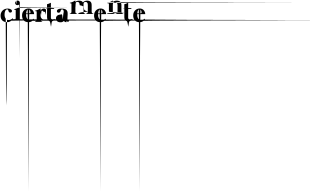

<svg xmlns="http://www.w3.org/2000/svg" viewBox="-20 -770 11310 6692"><path d="M228.5 -443.4Q219.7 -443.4 210 -439.5Q200.2 -436.5 192.4 -429.7Q184.6 -422.9 177.7 -414.1Q169.9 -404.3 164.1 -391.6Q158.2 -378.9 153.3 -363.3Q148.4 -348.6 144.5 -331.1Q141.6 -314.5 140.6 -294.9Q138.7 -275.4 138.7 -252.9Q138.7 -231.4 141.6 -212.9Q144.5 -193.4 150.4 -176.8Q155.3 -160.2 163.1 -145.5Q169.9 -130.9 179.7 -119.1Q189.5 2892.6 201.2 2901.4Q201.2 2901.4 201.2 2901.4Q211.9 2901.4 224.6 -83Q237.3 -77.1 251 -74.2Q264.6 -71.3 280.3 -71.3Q293.9 -71.3 306.6 -73.2Q320.3 -76.2 332 -80.1Q343.8 -85 354.5 -89.8Q365.2 -93.8 374 -99.6Q382.8 -104.5 390.6 -109.4Q398.4 -115.2 404.3 -119.1Q410.2 -124 414.1 -127Q418 -129.9 419.9 -130.9Q423.8 -132.8 425.8 -132.8Q428.7 -132.8 430.7 -129.9Q433.6 -127.9 433.6 -125Q433.6 -122.1 430.7 -117.2Q429.7 -114.3 426.8 -110.4Q424.8 -106.4 420.9 -101.6Q417 -95.7 1974.6 -89.8Q3533.2 -83 6652.3 -76.2Q3521.5 -69.3 1952.1 -62.5Q381.8 -55.7 374 -48.8Q366.2 -43 356.4 -36.1Q346.7 -29.3 335 -23.4Q324.2 -17.6 311.5 -12.7Q299.8 -7.8 286.1 -3.9Q272.5 -1 257.8 1Q242.2 2.9 224.6 2.9Q199.2 2.9 175.8 -1Q152.3 -4.9 131.8 -12.7Q111.3 -19.5 93.8 -31.2Q76.2 -42 60.5 -56.6Q45.9 -70.3 35.2 -88.9Q23.4 -106.4 15.6 -127Q8.8 -148.4 3.9 -171.9Q0 -196.3 0 -223.6Q0 -247.1 2.9 -268.6Q5.9 -289.1 11.7 -307.6Q17.6 -325.2 26.4 -341.8Q34.2 -358.4 43.9 -372.1Q53.7 -385.7 65.4 -397.5Q77.1 -409.2 88.9 -418.9Q101.6 -428.7 114.3 -436.5Q127.9 -444.3 140.6 -449.2Q154.3 -455.1 168 -460Q181.6 -463.9 194.3 -465.8Q207 -468.8 218.8 -469.7Q230.5 -471.7 241.2 -471.7Q257.8 -471.7 273.4 -469.7Q289.1 -468.8 302.7 -464.8Q317.4 -461.9 329.1 -458Q341.8 -453.1 351.6 -447.3Q362.3 -442.4 371.1 -435.5Q378.9 -428.7 384.8 -420.9Q390.6 -414.1 393.6 -405.3Q397.5 -397.5 397.5 -388.7Q397.5 -380.9 395.5 -374Q394.5 -367.2 391.6 -362.3Q389.6 -357.4 385.7 -352.5Q382.8 -347.7 377.9 -344.7Q374 -340.8 370.1 -338.9Q365.2 -336.9 360.4 -335Q354.5 -334 349.6 -333Q344.7 -332 338.9 -332Q331.1 -332 324.2 -334Q317.4 -335 310.5 -337.9Q304.7 -340.8 298.8 -345.7Q293.9 -350.6 289.1 -356.4Q286.1 -360.4 283.2 -367.2Q280.3 -374 279.3 -380.9Q277.3 -388.7 274.4 -396.5Q272.5 -403.3 268.6 -410.2Q266.6 -417 262.7 -422.9Q259.8 -428.7 254.9 -434.6Q251 -438.5 244.1 -441.4Q237.3 -443.4 228.5 -443.4Z M662.1 -137.7Q662.1 -127.9 664.1 -120.1Q666 -112.3 669.9 -106.4Q673.8 -99.6 677.7 -95.7Q682.6 -90.8 687.5 -86.9Q693.4 -84 698.2 -82Q703.1 -79.1 708 -78.1Q712.9 -76.2 716.8 -76.2Q719.7 -75.2 721.7 -75.2Q724.6 -75.2 725.6 -74.2Q727.5 -73.2 727.5 -72.3Q728.5 -70.3 728.5 -69.3Q728.5 -68.4 728.5 -67.4Q728.5 -65.4 727.5 -64.5Q726.6 -62.5 725.6 -61.5Q725.6 -61.5 723.6 -60.5Q722.7 -59.6 719.7 -59.6Q672.9 -59.6 602.5 -59.6Q532.2 -59.6 468.8 -59.6Q466.8 -59.6 464.8 -60.5Q463.9 -61.5 462.9 -61.5Q461.9 -63.5 460.9 -64.5Q460 -65.4 460 -67.4Q460 -67.4 460 -69.3Q460 -70.3 460.9 -71.3Q461.9 -71.3 462.9 -72.3Q464.8 -73.2 466.8 -74.2Q468.8 -75.2 472.7 -76.2Q475.6 -77.1 481.4 -79.1Q486.3 -80.1 491.2 -83Q496.1 -85 501 -87.9Q505.9 -90.8 510.7 -95.7Q515.6 -100.6 518.6 -107.4Q522.5 -113.3 524.4 -121.1Q527.3 -128.9 527.3 -138.7Q527.3 -190.4 527.3 -268.6Q527.3 -347.7 527.3 -417Q527.3 -419.9 525.4 -421.9Q524.4 -423.8 520.5 -424.8Q520.5 -424.8 518.6 -424.8Q516.6 -424.8 513.7 -425.8Q510.7 -427.7 507.8 -428.7Q503.9 -429.7 500 -429.7Q495.1 -430.7 492.2 -431.6Q488.3 -432.6 485.4 -432.6Q482.4 -433.6 479.5 -434.6Q477.5 -434.6 476.6 -434.6Q473.6 -435.5 471.7 -437.5Q469.7 -439.5 469.7 -442.4Q469.7 -444.3 471.7 -446.3Q473.6 -448.2 476.6 -449.2Q486.3 -451.2 498 -455.1Q508.8 -458 519.5 -461.9Q531.2 -465.8 543 -469.7Q554.7 -474.6 566.4 -478.5Q577.1 -483.4 587.9 -488.3Q599.6 -494.1 610.4 -500Q620.1 -504.9 1097.7 -511.7Q1574.2 -517.6 2517.6 -524.4Q1585 -524.4 1120.1 -525.4Q654.3 -526.4 657.2 -526.4Q659.2 -525.4 660.2 -523.4Q662.1 -521.5 662.1 -517.6Q662.1 -446.3 662.1 -339.8Q662.1 -233.4 662.1 -137.7ZM671.9 -670.9Q671.9 -663.1 670.9 -179.7Q668.9 302.7 666 1259.8Q663.1 317.4 658.2 -151.4Q654.3 -620.1 648.4 -614.3Q641.6 -608.4 634.8 -604.5Q628.9 -599.6 621.1 -596.7Q613.3 -593.8 605.5 -592.8Q596.7 -590.8 587.9 -590.8Q579.1 -590.8 571.3 -592.8Q563.5 -593.8 555.7 -596.7Q548.8 -599.6 542 -604.5Q536.1 -608.4 530.3 -614.3Q524.4 -619.1 520.5 -625Q516.6 -631.8 513.7 -638.7Q510.7 -646.5 509.8 -654.3Q507.8 -662.1 507.8 -669.9Q507.8 -678.7 508.8 -685.5Q509.8 -692.4 513.7 -700.2Q517.6 -707 521.5 -713.9Q526.4 -719.7 532.2 -725.6Q538.1 -631.8 544.9 -635.7Q551.8 -640.6 558.6 -743.2Q566.4 -746.1 575.2 -748Q583 -750 591.8 -750Q600.6 -750 609.4 -748Q617.2 -747.1 625 -744.1Q632.8 -741.2 638.7 -736.3Q644.5 -732.4 650.4 -726.6Q655.3 -721.7 659.2 -715.8Q664.1 -710 667 -702.1Q669.9 -694.3 670.9 -686.5Q671.9 -679.7 671.9 -670.9Z M897.5 -276.4Q893.6 -276.4 891.6 -274.4Q889.6 -271.5 889.6 -267.6Q889.6 -242.2 891.6 -220.7Q894.5 -199.2 898.4 -179.7Q903.3 -162.1 910.2 -147.5Q916 -131.8 924.8 -120.1Q933.6 -108.4 944.3 -99.6Q955.1 -91.8 967.8 -85.9Q980.5 -81.1 995.1 -78.1Q1010.7 -75.2 1027.3 -75.2Q1040 -75.2 1051.8 -76.2Q1063.5 -78.1 1073.2 -80.1Q1084 -83 1092.8 -85.9Q1101.6 -88.9 1108.4 -91.8Q1116.2 -95.7 1122.1 -99.6Q1127.9 -103.5 1132.8 -106.4Q1136.7 -109.4 1140.6 -111.3Q1144.5 -113.3 1146.5 -114.3Q1150.4 -115.2 1153.3 -115.2Q1155.3 -115.2 1157.2 -113.3Q1160.2 -110.4 1160.2 -107.4Q1160.2 -104.5 1157.2 -99.6Q1157.2 -98.6 1155.3 -95.7Q1153.3 -92.8 1150.4 -87.9Q1147.5 -84 2709 -78.1Q4270.5 -73.2 7395.5 -68.4Q4260.7 -62.5 2689.5 -55.7Q1118.2 -49.8 1110.4 -43.9Q1103.5 -38.1 1093.8 -32.2Q1085 -26.4 1074.2 -21.5Q1064.5 -15.6 1052.7 -11.7Q1041 -6.8 1027.3 -3.9Q1014.6 0 999 1Q984.4 2.9 967.8 2.9Q943.4 2.9 919.9 -1Q896.5 -4.9 877 -12.7Q856.4 -21.5 838.9 -32.2Q822.3 -43.9 807.6 -58.6Q793 -74.2 782.2 -91.8Q771.5 -110.4 763.7 -131.8Q755.9 -154.3 752 -178.7Q749 -203.1 749 -231.4Q749 -260.7 752.9 -286.1Q757.8 -312.5 767.6 -335Q777.3 -357.4 790 -377Q802.7 -396.5 818.4 -411.1Q834 -426.8 852.5 -438.5Q870.1 -450.2 890.6 -458Q911.1 -466.8 931.6 -469.7Q952.1 -473.6 972.7 -473.6Q992.2 -473.6 1009.8 -470.7Q1026.4 -468.8 1042 -462.9Q1056.6 -458 1069.3 -450.2Q1082 -443.4 1092.8 -435.5Q1103.5 -426.8 1112.3 -417Q1121.1 -407.2 1128.9 -397.5Q1135.7 -386.7 1141.6 -376Q1147.5 -365.2 1151.4 -355.5Q1156.2 -344.7 1159.2 -335Q1162.1 -325.2 1164.1 -315.4Q1165 -305.7 1166 -298.8Q1168 -291 1168 -286.1Q1168 -284.2 1167 -282.2Q1166 -280.3 1165 -279.3Q1163.1 -278.3 1161.1 -277.3Q1158.2 -277.3 1155.3 -277.3Q1090.8 -276.4 1018.6 -276.4Q945.3 -276.4 897.5 -276.4ZM891.6 -308.6Q891.6 -307.6 891.6 -306.6Q891.6 -305.7 892.6 -304.7Q893.6 -302.7 897.5 -302.7Q898.4 -302.7 900.4 -302.7Q903.3 -302.7 907.2 -302.7Q912.1 -302.7 917 -302.7Q922.9 -303.7 928.7 -303.7Q934.6 -303.7 941.4 -304.7Q948.2 -304.7 955.1 -304.7Q961.9 -304.7 967.8 -305.7Q974.6 -305.7 980.5 -305.7Q987.3 -305.7 993.2 -306.6Q998 -306.6 1002.9 -306.6Q1006.8 -306.6 1009.8 -307.6Q1013.7 -307.6 1014.6 -307.6Q1018.6 -307.6 1022.5 -310.5Q1027.3 -312.5 1031.2 -315.4Q1036.1 -318.4 1038.1 -324.2Q1041 -329.1 1041 -336.9Q1041 -344.7 1040 -352.5Q1039.1 -361.3 1037.1 -371.1Q1034.2 -380.9 1031.2 -389.6Q1028.3 -398.4 1023.4 -407.2Q1019.5 -415 1013.7 -422.9Q1008.8 -429.7 1002 -436.5Q995.1 -442.4 986.3 1142.6Q978.5 2727.5 968.8 5902.3Q960.9 2727.5 954.1 1142.6Q948.2 -438.5 942.4 -439.5Q942.4 -439.5 942.4 -439.5Q936.5 -435.5 931.6 -429.7Q926.8 -423.8 922.9 -417Q918.9 -410.2 915 -403.3Q912.1 -396.5 908.2 -387.7Q905.3 -379.9 903.3 -372.1Q901.4 -364.3 899.4 -356.4Q898.4 -348.6 896.5 -341.8Q895.5 -335 894.5 -328.1Q893.6 -322.3 893.6 -317.4Q892.6 -312.5 891.6 -308.6Z M1507.8 -471.7Q1518.6 -471.7 1527.3 -470.7Q1537.1 -468.8 1543.9 -466.8Q1551.8 -463.9 1557.6 -460.9Q1563.5 -457 1567.4 -453.1Q1571.3 -448.2 1575.2 -443.4Q1578.1 -438.5 1580.1 -432.6Q1582 -426.8 1583 -420.9Q1584 -414.1 1584 -408.2Q1584 -395.5 1580.1 -356.4Q1577.1 -317.4 1569.3 -250Q1561.5 -302.7 1553.7 -330.1Q1546.9 -356.4 1538.1 -356.4Q1523.4 -356.4 1513.7 -358.4Q1502.9 -360.4 1497.1 -364.3Q1492.2 -367.2 1487.3 -371.1Q1482.4 -375 1478.5 -378.9Q1474.6 -382.8 1470.7 -386.7Q1466.8 -390.6 1463.9 -393.6Q1460.9 -397.5 1457 -399.4Q1453.1 -400.4 1448.2 -400.4Q1443.4 -400.4 1439.5 -399.4Q1434.6 -397.5 1430.7 -394.5Q1425.8 -391.6 1420.9 -351.6Q1416 -310.5 1412.1 -232.4Q1408.2 -294.9 1410.2 -319.3Q1412.1 -342.8 1418.9 -329.1Q1406.2 -314.5 1399.4 -296.9Q1393.6 -278.3 1393.6 -256.8Q1393.6 -241.2 1393.6 -225.6Q1394.5 -209 1397.5 -192.4Q1403.3 -162.1 1423.8 -133.8Q1444.3 -104.5 1493.2 -84Q1443.4 -74.2 1419.9 -66.4Q1396.5 -57.6 1400.4 -52.7Q1403.3 -46.9 1407.2 -43Q1411.1 -38.1 1415 -35.2Q1419.9 -32.2 1423.8 -29.3Q1428.7 -27.3 1433.6 -26.4Q1437.5 -26.4 1440.4 -25.4Q1443.4 -24.4 1445.3 -23.4Q1447.3 -23.4 1449.2 -22.5Q1450.2 -21.5 1451.2 -20.5Q1452.1 -19.5 1452.1 -18.6Q1453.1 -17.6 1452.1 -15.6Q1452.1 -14.6 1451.2 -13.7Q1451.2 -12.7 1449.2 -10.7Q1448.2 -9.8 1446.3 -9.8Q1444.3 -8.8 1443.4 -8.8Q1430.7 -8.8 1416 -8.8Q1402.3 -8.8 1393.6 -8.8Q1392.6 -8.8 1391.6 -8.8Q1389.6 -8.8 1389.6 -8.8Q1365.2 -8.8 1326.2 -8.8Q1287.1 -8.8 1263.7 -8.8Q1262.7 -8.8 1260.7 -8.8Q1259.8 -8.8 1257.8 -8.8Q1249 -8.8 1233.4 -8.8Q1216.8 -8.8 1208 -8.8Q1206.1 -8.8 1204.1 -9.8Q1203.1 -9.8 1202.1 -10.7Q1201.2 -12.7 1200.2 -13.7Q1199.2 -14.6 1199.2 -15.6Q1199.2 -17.6 1199.2 -18.6Q1199.2 -19.5 1200.2 -20.5Q1201.2 -22.5 1202.1 -23.4Q1204.1 -23.4 1206.1 -23.4Q1208 -24.4 1211.9 -25.4Q1214.8 -26.4 1218.8 -26.4Q1223.6 -28.3 1227.5 -30.3Q1231.4 -32.2 1236.3 -35.2Q1240.2 -38.1 1244.1 -42Q1248 -46.9 1252 -52.7Q1254.9 -58.6 1256.8 -66.4Q1258.8 -74.2 1258.8 -84Q1258.8 -154.3 1258.8 -233.4Q1258.8 -312.5 1258.8 -366.2Q1258.8 -369.1 1257.8 -371.1Q1255.9 -373 1252.9 -374Q1252.9 -374 1251 -374Q1249 -374 1246.1 -375Q1242.2 -376 1238.3 -377Q1235.4 -377.9 1231.4 -378.9Q1227.5 -379.9 1223.6 -379.9Q1219.7 -380.9 1215.8 -381.8Q1212.9 -382.8 1210.9 -383.8Q1209 -384.8 1208 -384.8Q1204.1 -385.7 1203.1 -386.7Q1201.2 -388.7 1201.2 -391.6Q1201.2 -393.6 1203.1 -396.5Q1204.1 -398.4 1208 -398.4Q1217.8 -401.4 1228.5 -404.3Q1239.3 -407.2 1250 -411.1Q1261.7 -414.1 1272.5 -418.9Q1284.2 -422.9 1295.9 -427.7Q1307.6 -432.6 1318.4 -438.5Q1330.1 -443.4 1339.8 -449.2Q1351.6 -455.1 1361.3 -460.9Q1371.1 -466.8 1378.9 -471.7Q1381.8 -473.6 1383.8 -473.6Q1385.7 -474.6 1388.7 -474.6Q1390.6 -474.6 1391.6 -472.7Q1393.6 -470.7 1393.6 -466.8Q1393.6 -449.2 1393.6 -428.7Q1393.6 -408.2 1393.6 -394.5Q1402.3 -414.1 1414.1 -428.7Q1425.8 -443.4 1441.4 -453.1Q1456.1 -462.9 1472.7 -466.8Q1489.3 -471.7 1507.8 -471.7Z M1879.9 -111.3Q1884.8 -63.5 1887.7 -63.5Q1890.6 -63.5 1892.6 -110.4Q1895.5 -107.4 1902.3 -104.5Q1910.2 -101.6 1923.8 -98.6Q1904.3 -90.8 1890.6 -84Q1877.9 -76.2 1871.1 -69.3Q1864.3 -63.5 1856.4 -57.6Q1847.7 -51.8 1839.8 -46.9Q1831.1 -42 1821.3 -38.1Q1812.5 -35.2 1801.8 -32.2Q1791 -29.3 1780.3 19.5Q1769.5 68.4 1757.8 163.1Q1745.1 78.1 1732.4 29.3Q1720.7 -20.5 1708 -33.2Q1696.3 -36.1 1684.6 -42Q1673.8 -47.9 1664.1 -55.7Q1654.3 -48.8 1646.5 -60.5Q1637.7 -72.3 1631.8 -101.6Q1626 -116.2 1623 -134.8Q1620.1 -153.3 1620.1 -174.8Q1620.1 -245.1 1620.1 -324.2Q1620.1 -403.3 1620.1 -456.1Q1620.1 -458 1619.1 -459Q1618.2 -460 1616.2 -460Q1613.3 -460 1609.4 -460Q1605.5 -460 1602.5 -460Q1596.7 -460 1592.8 -460Q1589.8 -460 1587.9 -461.9Q1587.9 -461.9 1587.9 -461.9Q1587.9 -462.9 1605.5 -463.9Q1625 -465.8 1665 -468.8Q1625 -471.7 1606.4 -475.6Q1587.9 -479.5 1590.8 -482.4Q1593.8 -486.3 1597.7 -488.3Q1601.6 -490.2 1604.5 -490.2Q1607.4 -490.2 1610.4 -490.2Q1613.3 -490.2 1616.2 -490.2Q1617.2 -490.2 1618.2 -490.2Q1619.1 -491.2 1619.1 -494.1Q1619.1 -523.4 1619.1 -557.6Q1619.1 -591.8 1619.1 -614.3Q1619.1 -619.1 1621.1 -622.1Q1623 -625 1627.9 -626Q1633.8 -627 1640.6 -628.9Q1647.5 -630.9 1655.3 -632.8Q1662.1 -634.8 1668.9 -637.7Q1676.8 -639.6 1683.6 -642.6Q1691.4 -645.5 1699.2 -649.4Q1706.1 -652.3 1712.9 -656.2Q1720.7 -659.2 1726.6 -662.1Q1732.4 -666 1739.3 -669.9Q1742.2 -670.9 1744.1 -671.9Q1745.1 -671.9 1745.1 -671.9Q1747.1 -670.9 1749 -670.9Q1751 -669.9 1752.9 -667Q1753.9 -665 1753.9 -661.1Q1753.9 -619.1 1753.9 -572.3Q1753.9 -525.4 1753.9 -494.1Q1753.9 -492.2 1754.9 -491.2Q1755.9 -490.2 1757.8 -490.2Q1781.2 -490.2 1807.6 -490.2Q1834 -490.2 1851.6 -490.2Q1857.4 -490.2 1861.3 -489.3Q1865.2 -489.3 1867.2 -489.3Q1868.2 -488.3 1869.1 -486.3Q1870.1 -485.4 1870.1 -482.4Q1870.1 -479.5 1868.2 -476.6Q1866.2 -472.7 1863.3 -468.8Q1859.4 -464.8 1855.5 -463.9Q1851.6 -461.9 1846.7 -461.9Q1824.2 -461.9 1799.8 -461.9Q1774.4 -461.9 1757.8 -461.9Q1756.8 -461.9 1754.9 -460.9Q1753.9 -460 1753.9 -459Q1753.9 -381.8 1753.9 -295.9Q1753.9 -209 1753.9 -150.4Q1753.9 -144.5 1754.9 -137.7Q1756.8 -131.8 1758.8 -127Q1760.7 -121.1 1763.7 -117.2Q1767.6 -112.3 1770.5 -108.4Q1774.4 -105.5 1779.3 -102.5Q1783.2 -100.6 1789.1 -98.6Q1793.9 -97.7 1799.8 -95.7Q1804.7 -94.7 1809.6 -94.7Q1820.3 -94.7 1831.1 -96.7Q1840.8 -97.7 1849.6 -100.6Q1859.4 -103.5 1867.2 -106.4Q1875 -109.4 1879.9 -111.3Z M2375 -52.7Q2378.9 -53.7 2381.8 -52.7Q2383.8 -51.8 2385.7 -49.8Q2388.7 -47.9 2388.7 -44.9Q2388.7 -42 2385.7 -39.1Q2384.8 -36.1 2382.8 -32.2Q2379.9 -29.3 2376 -25.4Q2372.1 -22.5 2368.2 -18.6Q2363.3 -14.6 2358.4 -11.7Q2352.5 -8.8 2346.7 -5.9Q2339.8 -2.9 2331.1 -1Q2323.2 -48.8 2313.5 -46.9Q2303.7 -45.9 2293 3.9Q2278.3 3.9 2265.6 1Q2252.9 -2 2242.2 -7.8Q2231.4 -13.7 2224.6 -20.5Q2217.8 -28.3 2212.9 -36.1Q2212.9 -38.1 2210.9 -39.1Q2209 -39.1 2207 -39.1Q2206.1 -39.1 2204.1 -38.1Q2202.1 -37.1 2201.2 -36.1Q2200.2 -35.2 2198.2 -33.2Q2196.3 -30.3 2192.4 -27.3Q2188.5 -24.4 2182.6 -20.5Q2176.8 -17.6 2169.9 -12.7Q2163.1 -8.8 2154.3 -4.9Q2145.5 -2 2135.7 1Q2127 3.9 2114.3 5.9Q2102.5 6.8 2089.8 6.8Q2067.4 6.8 2048.8 3.9Q2030.3 1 2015.6 -4.9Q2000 -10.7 1987.3 -18.6Q1975.6 -27.3 1965.8 -37.1Q1957 -46.9 1950.2 -57.6Q1943.4 -69.3 1939.5 -82Q1934.6 -94.7 1932.6 -107.4Q1930.7 -121.1 1930.7 -132.8Q1930.7 -152.3 1935.5 -169.9Q1941.4 -186.5 1952.1 -202.1Q1963.9 -216.8 1977.5 -227.5Q1992.2 -238.3 2009.8 -246.1Q2019.5 -249 2030.3 -252Q2040 -254.9 2049.8 -256.8Q2060.5 -257.8 2071.3 -259.8Q2081.1 -261.7 2090.8 -263.7Q2101.6 -265.6 2111.3 -267.6Q2121.1 -269.5 2130.9 -272.5Q2140.6 -275.4 2150.4 -229.5Q2160.2 -184.6 2168 -89.8Q2176.8 -196.3 2183.6 -253.9Q2190.4 -311.5 2194.3 -321.3Q2198.2 -331.1 2199.2 -341.8Q2201.2 -352.5 2201.2 -362.3Q2201.2 -371.1 2200.2 -378.9Q2199.2 -386.7 2197.3 -393.6Q2195.3 -401.4 2192.4 -407.2Q2189.5 -414.1 2185.5 -419.9Q2181.6 -424.8 2176.8 -429.7Q2172.9 -433.6 2167 -437.5Q2162.1 -441.4 2156.2 -442.4Q2151.4 -443.4 2145.5 -443.4Q2134.8 -443.4 2127 -440.4Q2119.1 -437.5 2114.3 -432.6Q2109.4 -427.7 2105.5 -420.9Q2101.6 -414.1 2098.6 -406.2Q2095.7 -399.4 2092.8 -390.6Q2089.8 -382.8 2086.9 -375Q2085 -366.2 2081.1 -359.4Q2076.2 -351.6 2071.3 -345.7Q2066.4 -340.8 2060.5 -337.9Q2054.7 -334 2047.9 -332Q2041 -329.1 2034.2 -328.1Q2027.3 -327.1 2020.5 -327.1Q2013.7 -327.1 2007.8 -327.1Q2002 -328.1 1996.1 -331.1Q1991.2 -333 1986.3 -335.9Q1982.4 -338.9 1978.5 -342.8Q1974.6 -346.7 1971.7 -350.6Q1968.8 -355.5 1966.8 -360.4Q1965.8 -366.2 1964.8 -371.1Q1962.9 -377 1962.9 -382.8Q1962.9 -390.6 1964.8 -398.4Q1966.8 -406.2 1971.7 -414.1Q1974.6 -420.9 1981.4 -428.7Q1988.3 -435.5 1998 -441.4Q2007.8 -447.3 2020.5 -453.1Q2034.2 -458 2049.8 -461.9Q2066.4 -465.8 2086.9 -467.8Q2107.4 -469.7 2131.8 -469.7Q2160.2 -469.7 2183.6 -466.8Q2208 -463.9 2227.5 -459Q2247.1 -453.1 2262.7 -445.3Q2278.3 -436.5 2291 -425.8Q2303.7 -415 2312.5 -402.3Q2322.3 -388.7 2327.1 -373Q2333 -357.4 2335.9 -338.9Q2337.9 -321.3 2337.9 -300.8Q2337.9 -276.4 2337.9 -253.9Q2336.9 -230.5 2335 -210Q2334 -188.5 2333 -169.9Q2332 -151.4 2331.1 -134.8Q2330.1 -118.2 2331.1 -104.5Q2331.1 -90.8 2332 -81.1Q2334 -70.3 2336.9 -63.5Q2339.8 -56.6 2346.7 -54.7Q2348.6 -53.7 2351.6 -52.7Q2355.5 -52.7 2358.4 -52.7Q2362.3 -51.8 2367.2 -51.8Q2371.1 -51.8 2375 -52.7Z M3228.5 -298.8Q3230.5 -297.9 3231.4 -297.9Q3233.4 -296.9 3234.4 -295.9Q3235.4 -294.9 3235.4 -293.9Q3236.3 -293 3235.4 -291Q3235.4 -289.1 3234.4 -288.1Q3233.4 -287.1 3232.4 -286.1Q3230.5 -285.2 3229.5 -284.2Q3227.5 -284.2 3226.6 -284.2Q3168 -284.2 3101.6 -284.2Q3035.2 -284.2 2991.2 -284.2Q2989.3 -284.2 2987.3 -284.2Q2986.3 -285.2 2985.4 -286.1Q2984.4 -287.1 2983.4 -288.1Q2982.4 -289.1 2982.4 -291Q2982.4 -293 2982.4 -293.9Q2982.4 -294.9 2983.4 -295.9Q2983.4 -297.9 2985.4 -297.9Q2987.3 -298.8 2989.3 -298.8Q2991.2 -298.8 2994.1 -299.8Q2997.1 -300.8 3001 -301.8Q3005.9 -303.7 3009.8 -305.7Q3013.7 -306.6 3018.6 -309.6Q3022.5 -313.5 3026.4 -317.4Q3030.3 -322.3 3034.2 -328.1Q3038.1 -334 3039.1 -341.8Q3041 -349.6 3041 -359.4Q3041 -417 3041 -482.4Q3041 -546.9 3041 -589.8Q3041 -599.6 3040 -610.4Q3039.1 -620.1 3038.1 -629.9Q3037.1 -639.6 3034.2 -649.4Q3030.3 -658.2 3026.4 -666Q3021.5 -673.8 3015.6 -680.7Q3009.8 -687.5 3002 -693.4Q2995.1 -698.2 2984.4 -700.2Q2973.6 -703.1 2960.9 -703.1Q2950.2 -703.1 2940.4 -701.2Q2931.6 -699.2 2924.8 -695.3Q2918 -691.4 2913.1 -686.5Q2908.2 -680.7 2904.3 -674.8Q2900.4 -668.9 2898.4 -663.1Q2895.5 -656.2 2894.5 -649.4Q2892.6 -641.6 2891.6 -634.8Q2891.6 -627.9 2891.6 -620.1Q2891.6 -553.7 2891.6 -480.5Q2891.6 -406.2 2891.6 -357.4Q2891.6 -347.7 2892.6 -338.9Q2894.5 -331.1 2898.4 -326.2Q2902.3 -320.3 2905.3 -315.4Q2909.2 -311.5 2913.1 -307.6Q2918 -304.7 2921.9 -302.7Q2926.8 -300.8 2930.7 -299.8Q2935.5 -298.8 2938.5 -298.8Q2941.4 -297.9 2943.4 -296.9Q2945.3 -295.9 2947.3 -295.9Q2948.2 -294.9 2949.2 -293.9Q2950.2 -293 2950.2 -292Q2951.2 -290 2950.2 -289.1Q2950.2 -287.1 2949.2 -286.1Q2948.2 -285.2 2947.3 -284.2Q2945.3 -283.2 2944.3 -282.2Q2942.4 -282.2 2941.4 -282.2Q2882.8 -282.2 2816.4 -282.2Q2750 -282.2 2706.1 -282.2Q2704.1 -327.1 2702.1 -327.1Q2701.2 -328.1 2700.2 -284.2Q2699.2 -285.2 2698.2 -286.1Q2698.2 -287.1 2697.3 -289.1Q2697.3 -290 2697.3 -291Q2697.3 -293 2698.2 -293.9Q2699.2 -295.9 2700.2 -295.9Q2702.1 -296.9 2704.1 -296.9Q2706.1 -296.9 2709 -297.9Q2711.9 -298.8 2715.8 -299.8Q2720.7 -301.8 2724.6 -303.7Q2728.5 -304.7 2733.4 -307.6Q2737.3 -310.5 2741.2 -315.4Q2745.1 -320.3 2749 -326.2Q2752.9 -332 2829.1 -341.8Q2906.2 -351.6 3055.7 -367.2Q2977.5 -384.8 2947.3 -404.3Q2917 -424.8 2910.2 -445.3Q2905.3 -459 2906.2 -472.7Q2907.2 -486.3 2905.3 -500Q2903.3 -524.4 2877 -547.9Q2851.6 -570.3 2755.9 -588.9Q2755.9 -598.6 2754.9 -609.4Q2753.9 -619.1 2752 -628.9Q2751 -638.7 2748 -649.4Q2745.1 -659.2 2741.2 -667Q2736.3 -674.8 2730.5 -681.6Q2724.6 -688.5 2716.8 -694.3Q2710 -699.2 2699.2 -701.2Q2689.5 -704.1 2676.8 -704.1Q2666 -704.1 2657.2 -702.1Q2647.5 -700.2 2641.6 -696.3Q2634.8 -692.4 2628.9 -687.5Q2624 -681.6 2620.1 -675.8Q2616.2 -519.5 2614.3 -513.7Q2611.3 -507.8 2610.4 -650.4Q2608.4 -642.6 2607.4 -634.8Q2607.4 -627.9 2607.4 -621.1Q2607.4 -554.7 2607.4 -481.4Q2607.4 -407.2 2607.4 -358.4Q2607.4 -348.6 2608.4 -339.8Q2610.4 -332 2614.3 -327.1Q2617.2 -321.3 2621.1 -316.4Q2625 -312.5 2628.9 -308.6Q2633.8 -305.7 2637.7 -303.7Q2642.6 -301.8 2647.5 -300.8Q2651.4 -299.8 2654.3 -299.8Q2657.2 -298.8 2659.2 -297.9Q2661.1 -296.9 2663.1 -296.9Q2664.1 -295.9 2665 -294.9Q2666 -293.9 2666 -293Q2667 -291 2666 -290Q2666 -288.1 2665 -287.1Q2665 -286.1 2663.1 -285.2Q2662.1 -284.2 4260.7 -283.2Q5859.4 -283.2 9057.6 -283.2Q8546.9 -283.2 8088.9 -283.2Q7629.9 -283.2 7219.7 -283.2Q6458 -283.2 5853.5 -283.2Q5249 -283.2 4778.3 -283.2Q4270.5 -283.2 3904.3 -283.2Q3538.1 -283.2 3283.2 -283.2Q3074.2 -283.2 2931.6 -283.2Q2789.1 -283.2 2695.3 -283.2Q2633.8 -283.2 2591.8 -283.2Q2548.8 -283.2 2520.5 -283.2Q2465.8 -283.2 2448.2 -283.2Q2431.6 -283.2 2421.9 -283.2Q2419.9 -283.2 2418 -283.2Q2417 -284.2 2416 -285.2Q2413.1 -287.1 2412.1 -289.1Q2411.1 -290 2411.1 -291Q2411.1 -293 2411.1 -293.9Q2411.1 -294.9 2412.1 -295.9Q2413.1 -297.9 2414.1 -297.9Q2416 -298.8 2418 -298.8Q2419.9 -299.8 2423.8 -300.8Q2426.8 -300.8 2430.7 -301.8Q2435.5 -303.7 2439.5 -305.7Q2443.4 -306.6 2448.2 -309.6Q2452.1 -313.5 2456.1 -317.4Q2460 -322.3 2463.9 -328.1Q2466.8 -334 2468.8 -341.8Q2470.7 -349.6 2470.7 -359.4Q2470.7 -429.7 2470.7 -508.8Q2470.7 -587.9 2470.7 -640.6Q2470.7 -643.6 2469.7 -646.5Q2467.8 -648.4 2464.8 -649.4Q2464.8 -649.4 2462.9 -649.4Q2460.9 -649.4 2458 -650.4Q2454.1 -651.4 2450.2 -652.3Q2447.3 -653.3 2443.4 -654.3Q2439.5 -654.3 2435.5 -655.3Q2431.6 -656.2 2427.7 -657.2Q2424.8 -658.2 2422.9 -659.2Q2420.9 -660.2 2419.9 -660.2Q2416 -661.1 2415 -662.1Q2413.1 -664.1 2413.1 -667Q2413.1 -668.9 2415 -670.9Q2416 -672.9 2419.9 -673.8Q2429.7 -675.8 2440.4 -679.7Q2451.2 -682.6 2461.9 -685.5Q2473.6 -689.5 2484.4 -694.3Q2496.1 -698.2 2507.8 -703.1Q2519.5 -708 2530.3 -713.9Q2542 -718.8 2551.8 -723.6Q2563.5 -730.5 2573.2 -736.3Q2583 -742.2 2590.8 -747.1Q2593.8 -748 2595.7 -749Q2597.7 -750 2600.6 -750Q2602.5 -750 2603.5 -748Q2605.5 -746.1 2605.5 -742.2Q2605.5 -733.4 2605.5 -722.7Q2605.5 -711.9 2605.5 -705.1Q2616.2 -713.9 2629.9 -721.7Q2643.6 -728.5 2659.2 -735.4Q2674.8 -741.2 2693.4 -744.1Q2711.9 -747.1 2734.4 -747.1Q2748 -747.1 2760.7 -746.1Q2773.4 -745.1 2784.2 -742.2Q2794.9 -740.2 2804.7 -737.3Q2813.5 -734.4 2822.3 -730.5Q2830.1 -726.6 2836.9 -721.7Q2843.8 -715.8 2850.6 -710.9Q2856.4 -705.1 2860.4 -699.2Q2865.2 -692.4 2869.1 -685.5Q2874 -692.4 2880.9 -697.3Q2887.7 -703.1 2894.5 -708Q2901.4 -712.9 2910.2 -718.8Q2918 -723.6 2926.8 -727.5Q2936.5 -732.4 2946.3 -736.3Q2957 -740.2 2967.8 -742.2Q2979.5 -744.1 2992.2 -746.1Q3004.9 -747.1 3018.6 -747.1Q3038.1 -747.1 3055.7 -745.1Q3072.3 -742.2 3085.9 -738.3Q3099.6 -733.4 3111.3 -727.5Q3122.1 -721.7 3130.9 -713.9Q3139.6 -706.1 3146.5 -697.3Q3152.3 -688.5 3157.2 -678.7Q3162.1 -668.9 3165 -659.2Q3168 -649.4 3169.9 -638.7Q3172.9 -628.9 3172.9 -618.2Q3173.8 -607.4 3173.8 -596.7Q3173.8 -586.9 3174.8 -577.1Q3174.8 -567.4 3174.8 -557.6Q3174.8 -557.6 3174.8 -556.6Q3174.8 -555.7 3174.8 -555.7Q3174.8 -519.5 3174.8 -457Q3174.8 -395.5 3174.8 -359.4Q3174.8 -349.6 3176.8 -340.8Q3178.7 -333 3182.6 -328.1Q3185.5 -322.3 3189.5 -318.4Q3193.4 -313.5 3197.3 -309.6Q3201.2 -306.6 3206.1 -304.7Q3210.9 -302.7 3214.8 -301.8Q3219.7 -300.8 3222.7 -300.8Q3225.6 -299.8 3228.5 -298.8Z M3407.2 -276.4Q3403.3 -276.4 3401.4 -274.4Q3399.4 -271.5 3399.4 -267.6Q3399.4 -242.2 3401.4 -220.7Q3404.3 -199.2 3408.2 -179.7Q3413.1 -162.1 3419.9 -147.5Q3425.8 -131.8 3434.6 -120.1Q3443.4 -108.4 3454.1 -99.6Q3464.8 -91.8 3477.5 -85.9Q3490.2 -81.1 3504.9 -78.1Q3520.5 -75.2 3537.1 -75.2Q3549.8 -75.2 3561.5 -76.2Q3573.2 -78.1 3583 -80.1Q3593.8 -83 3602.5 -85.9Q3611.3 -88.9 3618.2 -91.8Q3626 -95.7 3631.8 -99.6Q3637.7 -103.5 3642.6 -106.4Q3646.5 -109.4 3650.4 -111.3Q3654.3 -113.3 3656.2 -114.3Q3660.2 -115.2 3663.1 -115.2Q3665 -115.2 3667 -113.3Q3669.9 -110.4 3669.9 -107.4Q3669.9 -104.5 3667 -99.6Q3667 -98.6 3665 -95.7Q3663.1 -92.8 3660.2 -87.9Q3657.2 -84 5218.8 -78.1Q6780.3 -73.2 9905.3 -68.4Q6770.5 -62.5 5199.2 -55.7Q3627.9 -49.8 3620.1 -43.9Q3613.3 -38.1 3603.5 -32.2Q3594.7 -26.4 3584 -21.5Q3574.2 -15.6 3562.5 -11.7Q3550.8 -6.8 3537.1 -3.9Q3524.4 0 3508.8 1Q3494.1 2.9 3477.5 2.9Q3453.1 2.9 3429.7 -1Q3406.2 -4.9 3386.7 -12.7Q3366.2 -21.5 3348.6 -32.2Q3332 -43.9 3317.4 -58.6Q3302.7 -74.2 3292 -91.8Q3281.2 -110.4 3273.4 -131.8Q3265.6 -154.3 3261.7 -178.7Q3258.8 -203.1 3258.8 -231.4Q3258.8 -260.7 3262.7 -286.1Q3267.6 -312.5 3277.3 -335Q3287.1 -357.4 3299.8 -377Q3312.5 -396.5 3328.1 -411.1Q3343.8 -426.8 3362.3 -438.5Q3379.9 -450.2 3400.4 -458Q3420.9 -466.8 3441.4 -469.7Q3461.9 -473.6 3482.4 -473.6Q3502 -473.6 3519.5 -470.7Q3536.1 -468.8 3551.8 -462.9Q3566.4 -458 3579.1 -450.2Q3591.8 -443.4 3602.5 -435.5Q3613.3 -426.8 3622.1 -417Q3630.9 -407.2 3638.7 -397.5Q3645.5 -386.7 3651.4 -376Q3657.2 -365.2 3661.1 -355.5Q3666 -344.7 3668.9 -335Q3671.9 -325.2 3673.8 -315.4Q3674.8 -305.7 3675.8 -298.8Q3677.7 -291 3677.7 -286.1Q3677.7 -284.2 3676.8 -282.2Q3675.8 -280.3 3674.8 -279.3Q3672.9 -278.3 3670.9 -277.3Q3668 -277.3 3665 -277.3Q3600.6 -276.4 3528.3 -276.4Q3455.1 -276.4 3407.2 -276.4ZM3401.4 -308.6Q3401.4 -307.6 3401.4 -306.6Q3401.4 -305.7 3402.3 -304.7Q3403.3 -302.7 3407.2 -302.7Q3408.2 -302.7 3410.2 -302.7Q3413.1 -302.7 3417 -302.7Q3421.9 -302.7 3426.8 -302.7Q3432.6 -303.7 3438.5 -303.7Q3444.3 -303.7 3451.2 -304.7Q3458 -304.7 3464.8 -304.7Q3471.7 -304.7 3477.5 -305.7Q3484.4 -305.7 3490.2 -305.7Q3497.1 -305.7 3502.9 -306.6Q3507.8 -306.6 3512.7 -306.6Q3516.6 -306.6 3519.5 -307.6Q3523.4 -307.6 3524.4 -307.6Q3528.3 -307.6 3532.2 -310.5Q3537.1 -312.5 3541 -315.4Q3545.9 -318.4 3547.9 -324.2Q3550.8 -329.1 3550.8 -336.9Q3550.8 -344.7 3549.8 -352.5Q3548.8 -361.3 3546.9 -371.1Q3543.9 -380.9 3541 -389.6Q3538.1 -398.4 3533.2 -407.2Q3529.3 -415 3523.4 -422.9Q3518.6 -429.7 3511.7 -436.5Q3504.9 -442.4 3496.1 1142.6Q3488.3 2727.5 3478.5 5902.3Q3470.7 2727.5 3463.9 1142.6Q3458 -438.5 3452.1 -439.5Q3452.1 -439.5 3452.1 -439.5Q3446.3 -435.5 3441.4 -429.7Q3436.5 -423.8 3432.6 -417Q3428.7 -410.2 3424.8 -403.3Q3421.9 -396.5 3418 -387.7Q3415 -379.9 3413.1 -372.1Q3411.1 -364.3 3409.2 -356.4Q3408.2 -348.6 3406.2 -341.8Q3405.3 -335 3404.3 -328.1Q3403.3 -322.3 3403.3 -317.4Q3402.3 -312.5 3401.4 -308.6Z M4270.5 -298.8Q4273.4 -297.9 4274.4 -297.9Q4276.4 -296.9 4277.3 -295.9Q4277.3 -294.9 4278.3 -293.9Q4278.3 -293 4278.3 -291Q4278.3 -289.1 4277.3 -288.1Q4276.4 -287.1 4275.4 -286.1Q4273.4 -285.2 4272.5 -284.2Q4270.5 -284.2 4268.6 -284.2Q4254.9 -284.2 4238.3 -284.2Q4222.7 -284.2 4210.9 -284.2Q4210 -284.2 4209 -284.2Q4207 -284.2 4206.1 -284.2Q4182.6 -284.2 4142.6 -284.2Q4103.5 -284.2 4080.1 -284.2Q4079.1 -284.2 4078.1 -284.2Q4076.2 -284.2 4075.2 -284.2Q4063.5 -284.2 4045.9 -284.2Q4028.3 -284.2 4016.6 -284.2Q4014.6 -284.2 4013.7 -284.2Q4011.7 -285.2 4010.7 -286.1Q4009.8 -287.1 4009.8 -289.1Q4008.8 -290 4008.8 -291Q4008.8 -293 4008.8 -293.9Q4008.8 -294.9 4009.8 -295.9Q4010.7 -297.9 4012.7 -297.9Q4013.7 -298.8 4015.6 -298.8Q4018.6 -298.8 4021.5 -299.8Q4024.4 -300.8 4030.3 -301.8Q4034.2 -303.7 4040 -305.7Q4044.9 -307.6 4049.8 -310.5Q4055.7 -314.5 4059.6 -319.3Q4064.5 -324.2 4069.3 -330.1Q4073.2 -335.9 4075.2 -343.8Q4077.1 -352.5 4077.1 -362.3Q4077.1 -408.2 4077.1 -460Q4077.1 -511.7 4077.1 -545.9Q4077.1 -546.9 4077.1 -547.9Q4077.1 -548.8 4077.1 -549.8Q4077.1 -555.7 4077.1 -564.5Q4077.1 -572.3 4077.1 -578.1Q4077.1 -588.9 4076.2 -599.6Q4075.2 -609.4 4074.2 -621.1Q4072.3 -631.8 4069.3 -642.6Q4066.4 -652.3 4061.5 -661.1Q4057.6 -669.9 4051.8 -677.7Q4044.9 -684.6 4037.1 -691.4Q4028.3 -697.3 4017.6 -700.2Q4005.9 -703.1 3992.2 -703.1Q3977.5 -703.1 3966.8 -700.2Q3955.1 -697.3 3947.3 -691.4Q3938.5 -684.6 3932.6 -677.7Q3926.8 -670.9 3922.9 -663.1Q3918.9 -654.3 3917 -645.5Q3915 -636.7 3914.1 -627Q3913.1 -617.2 3913.1 -608.4Q3912.1 -600.6 3912.1 -592.8Q3912.1 -535.2 3912.1 -470.7Q3912.1 -405.3 3912.1 -362.3Q3912.1 -352.5 3914.1 -343.8Q3916 -335.9 3919.9 -330.1Q3923.8 -324.2 3928.7 -319.3Q3932.6 -314.5 3937.5 -310.5Q3943.4 -307.6 3948.2 -305.7Q3953.1 -303.7 3958 -301.8Q3962.9 -300.8 3965.8 -299.8Q3969.7 -298.8 3971.7 -298.8Q3974.6 -297.9 3975.6 -297.9Q3977.5 -296.9 3977.5 -295.9Q3978.5 -294.9 3979.5 -293.9Q3979.5 -293 3978.5 -291Q3978.5 -330.1 3978.5 -348.6Q3977.5 -367.2 3975.6 -366.2Q3975.6 -325.2 3973.6 -304.7Q3971.7 -284.2 3969.7 -284.2Q3907.2 -284.2 3836.9 -284.2Q3766.6 -284.2 3718.8 -284.2Q3716.8 -284.2 3714.8 -284.2Q3713.9 -285.2 3712.9 -286.1Q3710.9 -287.1 3710 -289.1Q3709 -290 3709 -291Q3709 -293 3709 -293.9Q3709 -294.9 3710 -295.9Q3710.9 -297.9 3711.9 -297.9Q3713.9 -298.8 3715.8 -298.8Q3717.8 -298.8 3721.7 -299.8Q3724.6 -300.8 3730.5 -301.8Q3735.4 -303.7 3740.2 -305.7Q3745.1 -307.6 3750 -310.5Q3754.9 -314.5 3910.2 -319.3Q4064.5 -324.2 4368.2 -330.1Q4071.3 -336.9 3923.8 -344.7Q3776.4 -353.5 3776.4 -363.3Q3776.4 -432.6 3776.4 -510.7Q3776.4 -588.9 3776.4 -640.6Q3776.4 -643.6 3774.4 -646.5Q3773.4 -648.4 3769.5 -649.4Q3769.5 -649.4 3767.6 -649.4Q3765.6 -649.4 3762.7 -650.4Q3759.8 -651.4 3756.8 -652.3Q3752.9 -653.3 3749 -654.3Q3745.1 -654.3 3741.2 -655.3Q3737.3 -656.2 3734.4 -657.2Q3730.5 -658.2 3728.5 -659.2Q3726.6 -660.2 3725.6 -660.2Q3722.7 -661.1 3720.7 -662.1Q3718.8 -664.1 3718.8 -667Q3718.8 -668.9 3720.7 -670.9Q3722.7 -672.9 3725.6 -673.8Q3735.4 -675.8 5396.5 -679.7Q7056.6 -682.6 10368.2 -685.5Q7080.1 -689.5 5441.4 -694.3Q3802.7 -698.2 3814.5 -703.1Q3825.2 -708 3836.9 -713.9Q3847.7 -718.8 3859.4 -724.6Q3869.1 -730.5 3878.9 -736.3Q3888.7 -742.2 3898.4 -748Q3899.4 -749 3901.4 -749Q3903.3 -750 3906.2 -750Q3908.2 -750 3909.2 -748Q3911.1 -746.1 3911.1 -742.2Q3911.1 -731.4 3911.1 -719.7Q3911.1 -707 3911.1 -699.2Q3916 -703.1 3921.9 -708Q3928.7 -712.9 3934.6 -716.8Q3941.4 -721.7 3949.2 -725.6Q3957 -728.5 3964.8 -732.4Q3973.6 -735.4 3982.4 -738.3Q3992.2 -741.2 4002.9 -743.2Q4013.7 -745.1 4024.4 -746.1Q4036.1 -747.1 4048.8 -747.1Q4069.3 -747.1 4086.9 -745.1Q4103.5 -742.2 4118.2 -738.3Q4131.8 -733.4 4143.6 -727.5Q4155.3 -721.7 4164.1 -713.9Q4172.9 -706.1 4180.7 -697.3Q4187.5 -688.5 4192.4 -678.7Q4196.3 -668.9 4200.2 -659.2Q4204.1 -649.4 4206.1 -638.7Q4208 -628.9 4210 -618.2Q4210.9 -607.4 4210.9 -596.7Q4211.9 -586.9 4211.9 -577.1Q4211.9 -567.4 4211.9 -557.6Q4211.9 -557.6 4211.9 -556.6Q4211.9 -555.7 4211.9 -555.7Q4211.9 -519.5 4211.9 -460Q4211.9 -399.4 4211.9 -363.3Q4211.9 -353.5 4213.9 -344.7Q4215.8 -336.9 4219.7 -331.1Q4223.6 -325.2 4228.5 -320.3Q4232.4 -315.4 4238.3 -311.5Q4243.2 -308.6 4248 -306.6Q4253.9 -304.7 4257.8 -302.7Q4262.7 -301.8 4265.6 -300.8Q4268.6 -299.8 4270.5 -298.8Z M4573.2 -111.3Q4578.1 -63.5 4581.1 -63.5Q4584 -63.5 4585.9 -110.4Q4588.9 -107.4 4595.7 -104.5Q4603.5 -101.6 4617.2 -98.6Q4597.7 -90.8 4584 -84Q4571.3 -76.2 4564.5 -69.3Q4557.6 -63.5 4549.8 -57.6Q4541 -51.8 4533.2 -46.9Q4524.4 -42 4514.6 -38.1Q4505.9 -35.2 4495.1 -32.2Q4484.4 -29.3 4473.6 19.5Q4462.9 68.4 4451.2 163.1Q4438.5 78.1 4425.8 29.3Q4414.1 -20.5 4401.4 -33.2Q4389.6 -36.1 4377.9 -42Q4367.2 -47.9 4357.4 -55.7Q4347.7 -48.8 4339.8 -60.5Q4331.1 -72.3 4325.2 -101.6Q4319.3 -116.2 4316.4 -134.8Q4313.5 -153.3 4313.5 -174.8Q4313.5 -245.1 4313.5 -324.2Q4313.5 -403.3 4313.5 -456.1Q4313.5 -458 4312.5 -459Q4311.5 -460 4309.6 -460Q4306.6 -460 4302.7 -460Q4298.8 -460 4295.9 -460Q4290 -460 4286.1 -460Q4283.2 -460 4281.2 -461.9Q4281.2 -461.9 4281.2 -461.9Q4281.2 -462.9 4298.8 -463.9Q4318.4 -465.8 4358.4 -468.8Q4318.4 -471.7 4299.8 -475.6Q4281.2 -479.5 4284.2 -482.4Q4287.1 -486.3 4291 -488.3Q4294.9 -490.2 4297.9 -490.2Q4300.8 -490.2 4303.7 -490.2Q4306.6 -490.2 4309.6 -490.2Q4310.5 -490.2 4311.5 -490.2Q4312.5 -491.2 4312.5 -494.1Q4312.5 -523.4 4312.5 -557.6Q4312.5 -591.8 4312.5 -614.3Q4312.5 -619.1 4314.5 -622.1Q4316.4 -625 4321.3 -626Q4327.1 -627 4334 -628.9Q4340.8 -630.9 4348.6 -632.8Q4355.5 -634.8 4362.3 -637.7Q4370.1 -639.6 4377 -642.6Q4384.8 -645.5 4392.6 -649.4Q4399.4 -652.3 4406.2 -656.2Q4414.1 -659.2 4419.9 -662.1Q4425.8 -666 4432.6 -669.9Q4435.5 -670.9 4437.5 -671.9Q4438.5 -671.9 4438.5 -671.9Q4440.4 -670.9 4442.4 -670.9Q4444.3 -669.9 4446.3 -667Q4447.3 -665 4447.3 -661.1Q4447.3 -619.1 4447.3 -572.3Q4447.3 -525.4 4447.3 -494.1Q4447.3 -492.2 4448.2 -491.2Q4449.2 -490.2 4451.2 -490.2Q4474.6 -490.2 4501 -490.2Q4527.3 -490.2 4544.9 -490.2Q4550.8 -490.2 4554.7 -489.3Q4558.6 -489.3 4560.5 -489.3Q4561.5 -488.3 4562.5 -486.3Q4563.5 -485.4 4563.5 -482.4Q4563.5 -479.5 4561.5 -476.6Q4559.6 -472.7 4556.6 -468.8Q4552.7 -464.8 4548.8 -463.9Q4544.9 -461.9 4540 -461.9Q4517.6 -461.9 4493.2 -461.9Q4467.8 -461.9 4451.2 -461.9Q4450.2 -461.9 4448.2 -460.9Q4447.3 -460 4447.3 -459Q4447.3 -381.8 4447.3 -295.9Q4447.3 -209 4447.3 -150.4Q4447.3 -144.5 4448.2 -137.7Q4450.2 -131.8 4452.1 -127Q4454.1 -121.1 4457 -117.2Q4460.9 -112.3 4463.9 -108.4Q4467.8 -105.5 4472.7 -102.5Q4476.6 -100.6 4482.4 -98.6Q4487.3 -97.7 4493.2 -95.7Q4498 -94.7 4502.9 -94.7Q4513.7 -94.7 4524.4 -96.7Q4534.2 -97.7 4543 -100.6Q4552.7 -103.5 4560.5 -106.4Q4568.4 -109.4 4573.2 -111.3Z M4771.5 -276.4Q4767.6 -276.4 4765.6 -274.4Q4763.7 -271.5 4763.7 -267.6Q4763.7 -242.2 4765.6 -220.7Q4768.6 -199.2 4772.5 -179.7Q4777.3 -162.1 4784.2 -147.5Q4790 -131.8 4798.8 -120.1Q4807.6 -108.4 4818.4 -99.6Q4829.1 -91.8 4841.8 -85.9Q4854.5 -81.1 4869.1 -78.1Q4884.8 -75.2 4901.4 -75.2Q4914.1 -75.2 4925.8 -76.2Q4937.5 -78.1 4947.3 -80.1Q4958 -83 4966.8 -85.9Q4975.6 -88.9 4982.4 -91.8Q4990.2 -95.7 4996.1 -99.6Q5002 -103.5 5006.8 -106.4Q5010.7 -109.4 5014.6 -111.3Q5018.6 -113.3 5020.5 -114.3Q5024.4 -115.2 5027.3 -115.2Q5029.3 -115.2 5031.2 -113.3Q5034.2 -110.4 5034.2 -107.4Q5034.2 -104.5 5031.2 -99.6Q5031.2 -98.6 5029.3 -95.7Q5027.3 -92.8 5024.4 -87.9Q5021.5 -84 6583 -78.1Q8144.5 -73.2 11269.5 -68.4Q8134.8 -62.5 6563.5 -55.7Q4992.2 -49.8 4984.4 -43.9Q4977.5 -38.1 4967.8 -32.2Q4959 -26.4 4948.2 -21.5Q4938.5 -15.6 4926.8 -11.7Q4915 -6.8 4901.4 -3.9Q4888.7 0 4873 1Q4858.4 2.9 4841.8 2.9Q4817.4 2.9 4793.9 -1Q4770.5 -4.9 4751 -12.7Q4730.5 -21.5 4712.9 -32.2Q4696.3 -43.9 4681.6 -58.6Q4667 -74.2 4656.2 -91.8Q4645.5 -110.4 4637.7 -131.8Q4629.9 -154.3 4626 -178.7Q4623 -203.1 4623 -231.4Q4623 -260.7 4627 -286.1Q4631.8 -312.5 4641.6 -335Q4651.4 -357.4 4664.1 -377Q4676.8 -396.5 4692.4 -411.1Q4708 -426.8 4726.6 -438.5Q4744.1 -450.2 4764.6 -458Q4785.2 -466.8 4805.7 -469.7Q4826.2 -473.6 4846.7 -473.6Q4866.2 -473.6 4883.8 -470.7Q4900.4 -468.8 4916 -462.9Q4930.7 -458 4943.4 -450.2Q4956.1 -443.4 4966.8 -435.5Q4977.5 -426.8 4986.3 -417Q4995.1 -407.2 5002.9 -397.5Q5009.8 -386.7 5015.6 -376Q5021.5 -365.2 5025.4 -355.5Q5030.3 -344.7 5033.2 -335Q5036.1 -325.2 5038.1 -315.4Q5039.1 -305.7 5040 -298.8Q5042 -291 5042 -286.1Q5042 -284.2 5041 -282.2Q5040 -280.3 5039.1 -279.3Q5037.1 -278.3 5035.2 -277.3Q5032.2 -277.3 5029.3 -277.3Q4964.8 -276.4 4892.6 -276.4Q4819.3 -276.4 4771.5 -276.4ZM4765.6 -308.6Q4765.6 -307.6 4765.6 -306.6Q4765.6 -305.7 4766.6 -304.7Q4767.6 -302.7 4771.5 -302.7Q4772.5 -302.7 4774.4 -302.7Q4777.3 -302.7 4781.2 -302.7Q4786.1 -302.7 4791 -302.7Q4796.9 -303.7 4802.7 -303.7Q4808.6 -303.7 4815.4 -304.7Q4822.3 -304.7 4829.1 -304.7Q4835.9 -304.7 4841.8 -305.7Q4848.6 -305.7 4854.5 -305.7Q4861.3 -305.7 4867.2 -306.6Q4872.1 -306.6 4877 -306.6Q4880.9 -306.6 4883.8 -307.6Q4887.7 -307.6 4888.7 -307.6Q4892.6 -307.6 4896.5 -310.5Q4901.4 -312.5 4905.3 -315.4Q4910.2 -318.4 4912.1 -324.2Q4915 -329.1 4915 -336.9Q4915 -344.7 4914.1 -352.5Q4913.1 -361.3 4911.1 -371.1Q4908.2 -380.9 4905.3 -389.6Q4902.3 -398.4 4897.5 -407.2Q4893.6 -415 4887.7 -422.9Q4882.8 -429.7 4876 -436.5Q4869.1 -442.4 4860.4 1142.6Q4852.5 2727.5 4842.8 5902.3Q4835 2727.5 4828.1 1142.6Q4822.3 -438.5 4816.4 -439.5Q4816.4 -439.5 4816.4 -439.5Q4810.5 -435.5 4805.7 -429.7Q4800.8 -423.8 4796.9 -417Q4793 -410.2 4789.1 -403.3Q4786.1 -396.5 4782.2 -387.7Q4779.3 -379.9 4777.3 -372.1Q4775.4 -364.3 4773.4 -356.4Q4772.5 -348.6 4770.5 -341.8Q4769.5 -335 4768.6 -328.1Q4767.6 -322.3 4767.6 -317.4Q4766.6 -312.5 4765.6 -308.6Z"/></svg>

Font: Mermaid
Style: Bold
Weight: 400
Designer: Scott Simpson
Version: Version 1.001